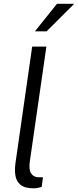

<svg xmlns="http://www.w3.org/2000/svg" viewBox="-20 -989 412 1014"><path d="M158 5.5Q110.5 5.5 88.2 -13.2Q66 -32 61.2 -62.8Q56.5 -93.5 62 -130L150 -743H225L137.5 -136.5Q131.5 -94 143.8 -74.2Q156 -54.5 180.5 -53L207 -52.5L200 -1.5Q176 5.5 158 5.5ZM281 -969H372L226 -823.5H164.5Z"/></svg>

Font: Public Sans Light
Style: Italic
Weight: 300
Italic angle: -8°
Designer: The Public Sans project authors (U.S. Web Design System). Libre Franklin designed by Pablo Impallari and Rodrigo Fuenzal
Version: Version 1.007; ttfautohint (v1.8.1) -l 8 -r 50 -G 200 -x 14 